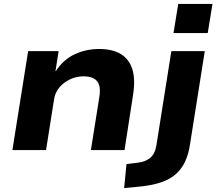

<svg xmlns="http://www.w3.org/2000/svg" viewBox="-20 -763 1100 976"><path d="M43 0 123 -503H278L262 -402H264Q304 -462 361.5 -488Q419 -514 484 -514Q552 -514 594.5 -488Q637 -462 653 -410Q669 -358 656 -278L613 0H442L485 -270Q491 -308 484 -330.5Q477 -353 457 -364Q437 -375 404 -375Q367 -375 334.5 -359Q302 -343 281 -317.5Q260 -292 255 -259L214 0ZM862 -595 886 -743H1060L1036 -595ZM611 193 623 71 680 64Q719 60 743.5 39.5Q768 19 775 -24L851 -503H1021L946 -30Q939 18 922 56Q905 94 874.5 121.5Q844 149 795 165Q746 181 675 187Z"/></svg>

Font: Nunito Sans 7pt SemiExpanded ExtraBold
Style: Italic
Weight: 800
Width: 6
Italic angle: -9°
Designer: Vernon Adams
Foundry: Vernon Adams
Version: Version 3.101;gftools[0.9.27]